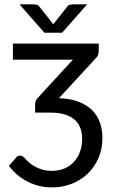

<svg xmlns="http://www.w3.org/2000/svg" viewBox="-20 -838 514 865"><path d="M20 0ZM424.8 -641.6V-608.9Q424.8 -601.1 422.6 -592.5Q420.4 -584 411.1 -575.2L245.6 -395.5Q297.9 -394 335 -379.4Q372.1 -364.7 395.8 -340.8Q419.4 -316.9 430.4 -284.9Q441.4 -252.9 441.4 -216.3Q441.4 -165 422.9 -124Q404.3 -83 373.3 -54Q342.3 -24.9 301 -9.3Q259.8 6.3 214.4 6.3Q155.3 6.3 104.7 -19.5Q54.2 -45.4 20 -90.8L54.7 -130.4Q59.6 -135.7 63.5 -136.2Q67.4 -136.7 69.8 -136.7Q74.7 -136.7 79.1 -135.3Q83.5 -133.8 90.3 -126.5Q97.2 -118.7 107.9 -108.6Q118.7 -98.6 133.8 -89.6Q148.9 -80.6 168.7 -74.5Q188.5 -68.4 213.4 -68.4Q247.1 -68.4 272.5 -79.8Q297.9 -91.3 315.2 -111.1Q332.5 -130.9 341.3 -157Q350.1 -183.1 350.1 -212.4Q350.1 -237.8 342.5 -259.5Q335 -281.2 318.1 -296.9Q301.3 -312.5 274.2 -321.5Q247.1 -330.6 208 -330.6H138.2V-368.7Q138.2 -375.5 140.9 -383.3Q143.6 -391.1 150.9 -397.9L308.6 -569.3H38.1V-641.6ZM67.9 -818.4H130.4Q136.2 -818.4 144 -816.9Q151.9 -815.4 157.7 -807.6L214.4 -736.3L220.2 -728Q221.2 -730.5 222.7 -732.2Q224.1 -733.9 226.1 -736.3L282.2 -807.1Q288.1 -815.4 296.1 -816.9Q304.2 -818.4 309.6 -818.4H372.6L259.8 -690.4H180.2Z"/></svg>

Font: Carlito
Style: Regular
Weight: 400
Designer: Lukasz Dziedzic
Foundry: tyPoland Lukasz Dziedzic
Version: Version 1.103; Beta1; all basic design good, some composites